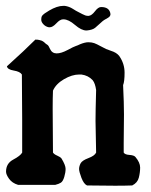

<svg xmlns="http://www.w3.org/2000/svg" viewBox="-23 -624 502 639"><path d="M192.4 -604.5Q207 -602.5 219.2 -594.7Q231.4 -586.9 235.8 -585Q240.2 -583 251 -577.1Q261.7 -571.3 268.6 -571.3H272.5Q282.2 -572.3 293 -586.4Q303.7 -600.6 313.5 -600.6Q341.8 -600.6 344.7 -577.1Q344.7 -569.3 335.9 -564.5Q327.1 -559.6 323.2 -557.1Q319.3 -554.7 311 -546.9Q302.7 -539.1 293.9 -531.7Q285.2 -524.4 265.6 -522.5H264.6Q248 -522.5 226.6 -541Q205.1 -559.6 188.5 -559.6H186.5Q176.8 -559.6 164.6 -546.4Q152.3 -533.2 142.6 -533.2H139.6Q128.9 -535.2 121.6 -543Q114.3 -550.8 114.3 -558.1Q114.3 -565.4 115.7 -568.8Q117.2 -572.3 120.6 -575.2Q124 -578.1 126 -579.6Q127.9 -581.1 133.8 -584.5Q139.6 -587.9 140.6 -588.9Q167 -604.5 187.5 -604.5ZM152.3 -262.7 153.3 -116.2Q157.2 -110.4 167.5 -106Q177.7 -101.6 181.6 -96.7Q195.3 -74.2 195.3 -62Q195.3 -49.8 190.9 -35.2Q186.5 -20.5 179.7 -16.1Q172.9 -11.7 161.1 -8.8H37.1Q17.6 -14.6 7.3 -28.8Q-2.9 -43 -2.9 -52.7Q-2.9 -80.1 21 -92.8Q44.9 -105.5 50.8 -116.2V-227.5Q50.8 -297.9 49.8 -376Q43.9 -385.7 22.9 -389.2Q2 -392.6 0 -403.3Q59.6 -457 94.7 -492.2Q103.5 -492.2 108.4 -490.7Q113.3 -489.3 115.2 -488.8Q117.2 -488.3 120.1 -486.3Q123 -484.4 124 -483.4Q129.9 -477.5 134.3 -475.1Q138.7 -472.7 143.6 -460.9Q150.4 -446.3 165.5 -446.3Q180.7 -446.3 201.7 -457.5Q222.7 -468.8 229 -470.7Q235.4 -472.7 243.2 -476.6Q259.8 -483.4 271 -483.4Q282.2 -483.4 290.5 -480.5Q298.8 -477.5 312 -470.2Q325.2 -462.9 330.1 -460.9Q335 -459 345.7 -455.1Q365.2 -449.2 374 -437.5Q391.6 -412.1 391.6 -382.3Q391.6 -352.5 386.7 -340.8Q389.6 -280.3 389.6 -243.2L388.7 -147.5V-116.2Q392.6 -109.4 407.7 -108.4Q422.9 -107.4 427.7 -101.6Q443.4 -83 443.4 -66.4Q443.4 -49.8 439 -32.7Q434.6 -15.6 417 -6.8Q394.5 -5.9 359.9 -5.9Q325.2 -5.9 266.6 -6.8Q255.9 -11.7 248 -32.2Q240.2 -52.7 240.2 -61.5Q240.2 -70.3 245.1 -80.1Q250 -89.8 271 -97.7Q292 -105.5 296.9 -116.2L294.9 -221.7Q294.9 -252 296.9 -324.2Q293.9 -346.7 285.2 -357.4Q270.5 -373 248 -376H240.2Q216.8 -376 189.9 -360.4Q163.1 -344.7 153.3 -322.3Q152.3 -299.8 152.3 -262.7Z"/></svg>

Font: Essays1743
Style: Medium
Weight: 500
Designer: Based on the typeface in a 1743 English translation of the essays of Montaigne.  PostScript/TrueType font designed by Jo
Version: Version 002.100